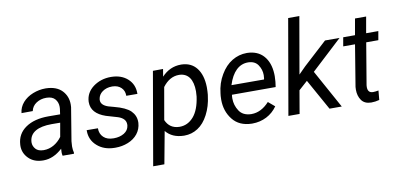

<svg xmlns="http://www.w3.org/2000/svg" viewBox="-84 -1020 3091 1493"><g transform="rotate(-10 1462.0 -273.5)"><path d="M428.2 0 429.2 -8.3C425.3 -23.9 423.3 -39.1 423.3 -54.7C423.3 -57.1 423.3 -59.1 423.3 -61.5L425.8 -99.1L468.8 -360.8C469.2 -368.2 469.7 -375.5 469.7 -382.3C469.7 -425.3 455.6 -461.9 427.2 -491.7C398.4 -521.5 356.9 -537.1 301.8 -538.6C300.3 -538.6 298.3 -538.6 296.9 -538.6C263.2 -538.6 230 -532.2 197.8 -519.5C165 -506.3 138.2 -488.3 117.2 -464.4C96.2 -440.4 84 -412.6 81.1 -381.8L169.9 -382.3C175.3 -407.7 189 -428.2 211.9 -443.4C234.9 -458.5 260.7 -465.8 289.6 -465.8C290.5 -465.8 291.5 -465.8 293 -465.8C323.7 -465.3 346.2 -456.5 360.4 -439.5C374.5 -422.9 381.8 -402.3 381.8 -378.4C381.8 -373 381.3 -367.7 380.9 -362.3L375 -320.3L282.7 -320.8C208 -320.8 147.9 -305.2 102.5 -273.9C56.6 -242.2 32.2 -198.7 28.8 -142.6C28.8 -139.2 28.3 -135.7 28.3 -131.8C28.3 -93.3 42.5 -60.1 70.3 -32.7C98.1 -4.9 135.7 9.3 182.1 9.8C183.6 9.8 185.1 9.8 186.5 9.8C239.3 9.8 289.1 -12.2 336.4 -55.7L335 -27.8C335 -18.6 335.9 -9.3 338.4 0ZM199.7 -68.4C171.9 -68.8 151.4 -76.7 138.2 -91.8C125 -106.9 118.2 -124 118.2 -143.6C118.2 -147.5 118.7 -151.4 119.1 -155.8C127 -220.2 186 -256.8 297.4 -256.8L364.3 -256.3L345.2 -147.5C308.6 -97.2 257.3 -68.4 203.6 -68.4C202.1 -68.4 201.2 -68.4 199.7 -68.4Z M875 -143.1C871.6 -118.2 858.9 -99.1 835.9 -85C813 -71.3 786.1 -64.5 755.9 -64.5C754.4 -64.5 752.9 -64.5 751.5 -64.5C718.8 -64.5 692.9 -73.2 673.8 -91.3C654.8 -109.4 645.5 -132.8 645.5 -162.6L557.1 -163.1C557.1 -161.1 557.1 -159.7 557.1 -157.7C557.1 -109.9 575.2 -69.8 610.8 -38.6C646.5 -6.8 692.4 9.3 748.5 9.8C751 9.8 753.9 9.8 756.3 9.8C790 9.8 822.8 3.9 854.5 -8.8C917 -33.7 959 -84 962.9 -149.9C962.9 -152.3 962.9 -155.3 962.9 -157.7C962.9 -191.4 950.7 -220.2 926.3 -244.6C901.9 -268.6 859.4 -288.6 798.8 -304.2L754.4 -316.4C716.8 -329.1 697.8 -348.6 697.8 -375C697.8 -377.9 697.8 -380.4 698.2 -383.3C701.7 -407.2 713.4 -426.3 733.9 -440.9C755.4 -456.1 780.3 -463.4 809.6 -463.4C810.5 -463.4 811.5 -463.4 813 -463.4C841.8 -462.9 864.3 -454.1 881.3 -438C898.4 -421.9 906.7 -400.9 906.7 -376C906.7 -375 906.7 -374 906.7 -373L994.6 -372.6C994.6 -374.5 994.6 -376 994.6 -377.9C994.6 -424.3 978.5 -462.4 945.8 -492.2C913.1 -522 869.6 -537.6 816.4 -538.1C815.4 -538.1 814 -538.1 813 -538.1C760.3 -538.1 713.9 -523.4 673.8 -494.1C634.3 -464.4 613.3 -426.3 610.8 -379.9C610.8 -377.9 610.8 -376 610.8 -374C610.8 -314.9 647.9 -272.9 723.1 -247.1L814.9 -220.2C855.5 -206.5 875.5 -184.6 875.5 -153.3C875.5 -149.9 875.5 -146.5 875 -143.1Z M1532.7 -272C1534.2 -288.6 1535.2 -306.2 1535.2 -323.7C1535.2 -326.7 1535.2 -329.6 1535.2 -332.5C1533.7 -396 1518.6 -445.8 1490.2 -481.9C1461.9 -518.1 1422.4 -536.6 1371.6 -538.1C1370.1 -538.1 1368.2 -538.1 1366.7 -538.1C1308.1 -538.1 1257.3 -515.1 1214.8 -469.7L1224.6 -528.8L1144.5 -528.3L1017.6 203.1H1106L1153.3 -51.8C1186 -11.7 1232.9 8.8 1293.9 10.3C1295.9 10.3 1297.4 10.3 1299.3 10.3C1337.4 10.3 1373 0 1405.3 -21C1438 -42 1465.3 -73.7 1487.8 -116.7C1510.3 -159.7 1524.9 -208 1531.2 -261.7ZM1444.3 -272C1434.6 -202.6 1414.6 -150.4 1384.3 -115.7C1354 -81.1 1317.4 -63.5 1274.9 -63.5C1273.9 -63.5 1272.5 -63.5 1271.5 -63.5C1220.2 -64.9 1184.6 -88.9 1164.6 -135.7L1209 -389.2C1245.1 -437.5 1288.1 -461.9 1337.4 -461.9C1338.9 -461.9 1339.8 -461.9 1341.3 -461.9C1409.7 -459.5 1446.8 -408.2 1446.8 -313Z M1830.6 9.8C1832 9.8 1833.5 9.8 1835 9.8C1917.5 9.8 1988.8 -27.3 2033.2 -91.3L1982.4 -134.3C1939.5 -87.4 1892.6 -64 1841.8 -64C1840.8 -64 1839.4 -64 1837.9 -64C1794.9 -65.4 1763.7 -81.1 1744.6 -110.8C1725.1 -140.6 1715.3 -173.3 1715.3 -208.5C1715.3 -218.3 1715.8 -228 1717.3 -238.3H2062.5L2067.9 -278.8C2069.3 -293.5 2070.3 -308.6 2070.3 -323.2C2070.3 -329.6 2070.3 -335.9 2069.8 -342.3C2066.9 -401.9 2049.8 -449.2 2019 -483.9C1988.3 -518.6 1945.3 -536.6 1891.1 -538.1C1889.2 -538.1 1887.7 -538.1 1885.7 -538.1C1845.2 -538.1 1806.6 -527.3 1771 -505.9C1734.9 -484.4 1704.1 -452.1 1678.7 -408.7C1652.8 -365.2 1637.2 -317.4 1631.8 -265.1L1629.4 -244.1C1628.4 -233.9 1628.4 -224.1 1628.4 -214.8C1628.4 -154.3 1645.5 -102.1 1680.2 -58.1C1714.8 -14.2 1764.6 8.3 1830.6 9.8ZM1886.7 -464.4C1920.9 -463.4 1946.3 -450.7 1962.4 -426.8C1979 -402.3 1987.3 -375.5 1987.3 -346.2C1987.3 -337.4 1986.3 -329.1 1985.4 -319.8L1983.4 -312L1726.6 -312.5C1758.3 -414.1 1813 -464.4 1882.8 -464.4C1884.3 -464.4 1885.3 -464.4 1886.7 -464.4Z M2445.8 0H2542.5L2375.5 -303.2L2618.2 -528.3H2503.4L2315.9 -356.4L2261.7 -301.8L2339.8 -750H2251.5L2121.1 0H2209.5L2240.7 -181.6L2310.1 -243.7Z M2762.7 -656.2 2740.2 -528.3H2647L2634.8 -458.5H2728L2674.3 -131.3C2673.8 -123.5 2673.3 -116.2 2673.3 -108.9C2673.3 -76.7 2681.2 -48.8 2697.3 -25.9C2713.4 -2.9 2738.8 8.8 2773.9 9.3C2795.9 9.3 2817.4 6.3 2838.4 0.5L2845.2 -73.2C2827.1 -69.8 2813 -68.4 2802.2 -68.4C2776.9 -68.4 2763.2 -81.1 2760.7 -106.4C2760.3 -109.4 2760.3 -112.3 2760.3 -115.2C2760.3 -120.1 2760.7 -125 2761.2 -129.9L2816.4 -458.5H2912.1L2924.3 -528.3H2828.1L2850.6 -656.2Z"/></g></svg>

Font: Roboto
Style: Italic
Weight: 400
Italic angle: -12°
Designer: Google
Version: Version 2.137; 2017